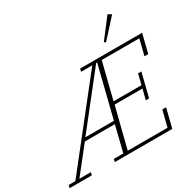

<svg xmlns="http://www.w3.org/2000/svg" viewBox="-246 -1149 1386 1363"><g transform="rotate(-30 446.5 -467.5)"><path d="M-47 -23H8L523 -675H431L437 -698H945L907 -545H876L908 -674H600L526 -378H755L776 -463H803L755 -270H728L749 -354H521L438 -24H764L797 -155H828L789 0H318L323 -23H401L453 -233H207L41 -23H135L130 0H-52ZM225 -257H459L563 -675H555ZM676 -776 798 -935 826 -918 689 -767Z"/></g></svg>

Font: IBM Plex Serif ExtLt
Style: Italic
Weight: 200
Italic angle: -14°
Designer: Mike Abbink, Paul van der Laan, Pieter van Rosmalen
Foundry: Bold Monday
Version: Version 3.001